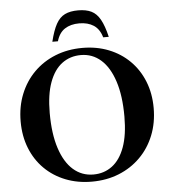

<svg xmlns="http://www.w3.org/2000/svg" viewBox="-61 -977 930 1044"><g transform="rotate(-5 404.0 -455.0)"><path d="M409.5 -717Q487.5 -717 553 -691Q618.5 -665 666.5 -617.2Q714.5 -569.5 741 -503.5Q767.5 -437.5 767.5 -358Q767.5 -276.5 740.2 -208.8Q713 -141 663.2 -91.5Q613.5 -42 546.2 -15Q479 12 398.5 12Q320.5 12 254.8 -14Q189 -40 141 -87.8Q93 -135.5 66.8 -201.5Q40.5 -267.5 40.5 -347.5Q40.5 -428.5 67.8 -496.2Q95 -564 144.5 -613.5Q194 -663 261.5 -690Q329 -717 409.5 -717ZM410 -26Q468.5 -26 512.5 -59Q556.5 -92 580.8 -158.5Q605 -225 605 -325.5Q605 -439.5 579.2 -518.2Q553.5 -597 507 -638Q460.5 -679 398 -679Q339 -679 295 -646.2Q251 -613.5 226.5 -547Q202 -480.5 202 -379.5Q202 -266 227.8 -187Q253.5 -108 300.2 -67Q347 -26 410 -26ZM404 -851.5Q357 -851.5 325.2 -830.8Q293.5 -810 280.5 -764.5H250Q265 -826 284 -860.2Q303 -894.5 331.8 -908.5Q360.5 -922.5 404 -922.5Q447.5 -922.5 476.2 -908.5Q505 -894.5 524.2 -860.2Q543.5 -826 558 -764.5H527.5Q514.5 -810 482.8 -830.8Q451 -851.5 404 -851.5Z"/></g></svg>

Font: Newsreader 60pt SemiBold
Style: Regular
Weight: 600
Designer: Hugues Gentile
Foundry: Production Type
Version: Version 1.003